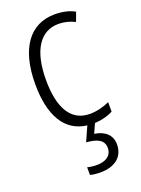

<svg xmlns="http://www.w3.org/2000/svg" viewBox="-148 -608 670 914"><g transform="rotate(-20 187.0 -151.0)"><path d="M317 141C317 95 286 65 232 57L253 10C287 8 320 0 346 -14V-62C315 -48 281 -39 246 -39C148 -39 104 -124 104 -262C104 -412 158 -493 251 -493C278 -493 307 -486 333 -473L350 -519C323 -534 289 -542 249 -542C123 -542 49 -441 49 -261C49 -101 105 -5 215 8L182 82C236 86 270 101 270 142C270 180 240 201 194 201C177 201 160 199 146 195V234C160 238 179 240 198 240C272 240 317 203 317 141Z"/></g></svg>

Font: Noto Sans Myanmar Condensed Light
Style: Regular
Weight: 300
Width: 3
Designer: Monotype Design Team
Foundry: Monotype Imaging Inc.
Version: Version 2.107